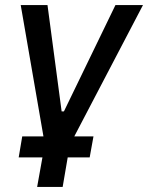

<svg xmlns="http://www.w3.org/2000/svg" viewBox="-20 -540 586 760"><path d="M152 0H68L54 83H148L127 200H228L248 83H335L350 0H274L546 -520H437L233 -99H224L168 -520H62Z"/></svg>

Font: Fixel Text 20240404 Medium
Style: Italic
Weight: 500
Width: 4
Italic angle: -10°
Designer: AlfaBravo + MacPaw
Foundry: Kyrylo Tkachov, Marchela Mozhyna, Serhii Makarenko, Maria Weinstein, Zakhar Kryvoshyya
Version: Version 1.211;Glyphs 3.2 (3225)